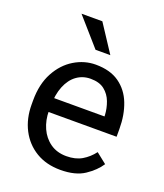

<svg xmlns="http://www.w3.org/2000/svg" viewBox="-140 -843 809 947"><g transform="rotate(20 265.0 -370.0)"><path d="M288.1 9.8Q214.4 9.8 159.9 -22.9Q105.5 -55.7 75.4 -113.5Q45.4 -171.4 45.4 -245.6V-266.1Q45.4 -352.5 78.4 -413.3Q111.3 -474.1 164.3 -506.1Q217.3 -538.1 276.4 -538.1Q352.1 -538.1 400.1 -504.2Q448.2 -470.2 470.9 -411.9Q493.7 -353.5 493.7 -279.3V-238.8H99.1V-312.5H403.3V-319.3Q401.4 -354.5 388.9 -387.7Q376.5 -420.9 349.6 -442.4Q322.8 -463.9 276.4 -463.9Q235.4 -463.9 203.6 -440.9Q171.9 -418 154.1 -373.8Q136.2 -329.6 136.2 -266.1V-245.6Q136.2 -195.8 154.8 -154.5Q173.3 -113.3 208.5 -88.6Q243.7 -64 293 -64Q340.8 -64 374 -83.5Q407.2 -103 432.1 -135.7L486.8 -92.3Q461.4 -53.2 414.1 -21.7Q366.7 9.8 288.1 9.8ZM232.9 -750 327.1 -606.4H249.5L123.5 -750Z"/></g></svg>

Font: Vazirmatn
Style: Regular
Weight: 400
Designer: Saber Rastikerdar
Foundry: Saber Rastikerdar
Version: Version 33.003;September 2, 2022;FontCreator 14.0.0.2862 64-